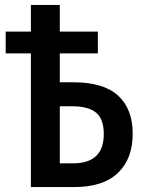

<svg xmlns="http://www.w3.org/2000/svg" viewBox="-20 -757 595 777"><path d="M105 -541H3V-629H105V-737H222V-629H376V-541H222V-424H277Q399 -424 458 -370Q517 -316 517 -216Q517 -114 457 -57Q397 0 281 0H105ZM276 -96Q400 -96 400 -215Q400 -275 369 -301Q338 -327 271 -327H222V-96Z"/></svg>

Font: Noto Sans Display Medium Narrow
Style: Regular
Weight: 500
Width: 4
Designer: Monotype Design team
Foundry: Monotype Imaging Inc.
Version: Version 1.000